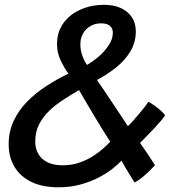

<svg xmlns="http://www.w3.org/2000/svg" viewBox="-20 -726 738 798"><path d="M223 52.5Q155.5 52.5 109.2 29.5Q63 6.5 39.5 -33.8Q16 -74 16 -126.5Q16 -180 37.2 -224.5Q58.5 -269 94.2 -305Q130 -341 174.2 -369.5Q218.5 -398 264.5 -420Q248.5 -440.5 232.8 -473.5Q217 -506.5 217 -542Q217 -593 243.5 -629.8Q270 -666.5 314.8 -686.2Q359.5 -706 412.5 -706Q454 -706 483.5 -692Q513 -678 528.8 -653.2Q544.5 -628.5 544.5 -596Q544.5 -550 522 -512.5Q499.5 -475 462.8 -445.8Q426 -416.5 383 -393.5Q394 -378.5 410.2 -354Q426.5 -329.5 445 -301.8Q463.5 -274 481 -247.8Q498.5 -221.5 511.5 -201.5Q520.5 -209.5 533.2 -224Q546 -238.5 559.2 -254.2Q572.5 -270 582.8 -283.2Q593 -296.5 597 -303Q606.5 -298 620 -288.5Q633.5 -279 646.2 -268Q659 -257 666 -247Q661 -237.5 642.8 -216.8Q624.5 -196 602.2 -172.8Q580 -149.5 562 -132Q572 -118.5 583 -102Q594 -85.5 604.8 -69.2Q615.5 -53 624 -39Q614 -28 599 -13.5Q584 1 568.2 13.5Q552.5 26 539.5 32.5Q532 20.5 521.2 3.5Q510.5 -13.5 500.5 -30.5Q490.5 -47.5 485 -58.5Q472.5 -44.5 449 -25.8Q425.5 -7 392 10.8Q358.5 28.5 315.8 40.5Q273 52.5 223 52.5ZM240.5 -39Q278 -39 309.8 -50Q341.5 -61 366.8 -77.2Q392 -93.5 410 -109.8Q428 -126 438 -137Q424.5 -157.5 407 -186Q389.5 -214.5 371.2 -245Q353 -275.5 336.5 -303.5Q320 -331.5 308.5 -351.5Q276.5 -333 244 -312Q211.5 -291 185 -265.8Q158.5 -240.5 142.5 -209.2Q126.5 -178 126.5 -138Q126.5 -92.5 156.2 -65.8Q186 -39 240.5 -39ZM341.5 -456Q367 -471 391.5 -492.2Q416 -513.5 432.5 -538.8Q449 -564 449 -590.5Q449 -607.5 437.2 -618.2Q425.5 -629 400 -629Q375.5 -629 356 -617.8Q336.5 -606.5 325.2 -586.8Q314 -567 314 -541.5Q314 -517.5 322.2 -494.8Q330.5 -472 341.5 -456Z"/></svg>

Font: Grandstander Thin Medium
Style: Italic
Weight: 500
Italic angle: -15°
Version: Version 1.200